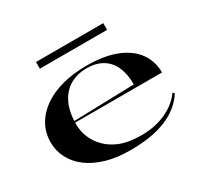

<svg xmlns="http://www.w3.org/2000/svg" viewBox="-143 -863 1122 1068"><g transform="rotate(-30 417.5 -329.0)"><path d="M432 -515Q545 -515 622 -484.5Q699 -454 738.5 -399.5Q778 -345 778 -272H218V-282L609 -293Q609 -359 588.5 -405.5Q568 -452 527 -477Q486 -502 425 -502Q365 -502 318.5 -475Q272 -448 246 -394Q220 -340 220 -260Q220 -215 237.5 -174Q255 -133 287.5 -101Q320 -69 365.5 -50Q411 -31 467 -28Q514 -24 559 -29.5Q604 -35 643.5 -50Q683 -65 715.5 -88.5Q748 -112 772 -145L782 -136Q755 -95 718 -66.5Q681 -38 634.5 -20Q588 -2 532 6.5Q476 15 409 15Q325 15 258 -4.5Q191 -24 144 -59Q97 -94 72 -141.5Q47 -189 47 -245Q47 -306 75 -355.5Q103 -405 154 -441Q205 -477 276 -496Q347 -515 432 -515ZM200 -630V-673H632V-630Z"/></g></svg>

Font: Kalnia SemiExpanded
Style: Regular
Weight: 400
Width: 6
Designer: Frida Medrano
Foundry: Frida Medrano
Version: Version 1.105